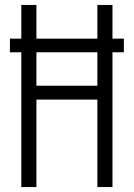

<svg xmlns="http://www.w3.org/2000/svg" viewBox="-20 -755 540 775"><path d="M66 0V-544H20V-599H66V-735H127V-599H373V-735H434V-599H480V-544H434V0H373V-353H127V0ZM373 -409V-544H127V-409Z"/></svg>

Font: Iosevka SS04 Light
Style: Regular
Weight: 300
Monospace: yes
Designer: Belleve Invis
Foundry: Belleve Invis
Version: Version 19.0.0; ttfautohint (v1.8.4)